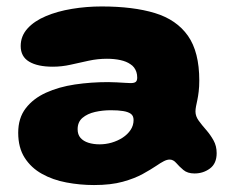

<svg xmlns="http://www.w3.org/2000/svg" viewBox="-20 -496 711 580"><path d="M264 63Q221.5 63 180.5 55.2Q139.5 47.5 106.8 29.2Q74 11 54.5 -19.5Q35 -50 35 -95Q35 -139.5 57.8 -169Q80.5 -198.5 119 -216Q157.5 -233.5 206.2 -240.8Q255 -248 307 -248Q320 -248 333 -247.2Q346 -246.5 357 -245.8Q368 -245 374.5 -245Q386 -245 390.2 -248.8Q394.5 -252.5 394.5 -261.5Q394.5 -271 392 -278.5Q389.5 -286 385 -292Q380.5 -298 374 -302Q362 -310.5 343.5 -314.5Q325 -318.5 303 -318.5Q275 -318.5 247.5 -312.5Q220 -306.5 193.2 -300.5Q166.5 -294.5 139.5 -294.5Q93.5 -294.5 68 -309.8Q42.5 -325 42.5 -357Q42.5 -387 63 -409.8Q83.5 -432.5 118.5 -447.2Q153.5 -462 197.2 -469.2Q241 -476.5 287 -476.5Q382.5 -476.5 448 -456.5Q513.5 -436.5 547.8 -387.8Q582 -339 582 -253Q582 -234 580.2 -219.5Q578.5 -205 576.2 -194.2Q574 -183.5 572.2 -175Q570.5 -166.5 570.5 -159Q570.5 -145 580.2 -131.5Q590 -118 602.8 -103.5Q615.5 -89 625 -72Q634.5 -55 634.5 -33.5Q634.5 -2 614.2 13Q594 28 567.5 28Q546.5 28 534 17.5Q521.5 7 512.5 -3.5Q503.5 -14 492.5 -14Q484.5 -14 474.8 -9Q465 -4 452 5Q436.5 15.5 411.8 29.2Q387 43 351 53Q315 63 264 63ZM281 -60Q299.5 -60 317.5 -65.2Q335.5 -70.5 350.5 -80.2Q365.5 -90 374.5 -103.5Q383.5 -117 383.5 -133.5Q383.5 -146 375.5 -152Q367.5 -158 352.2 -160.5Q337 -163 315 -163Q290 -163 267 -157.8Q244 -152.5 229.2 -140Q214.5 -127.5 214.5 -105.5Q214.5 -89.5 223.2 -79.5Q232 -69.5 247 -64.8Q262 -60 281 -60Z"/></svg>

Font: Gluten
Style: Bold
Weight: 700
Designer: Tyler Finck
Foundry: Etcetera Type Company
Version: Version 1.204